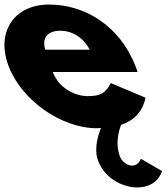

<svg xmlns="http://www.w3.org/2000/svg" viewBox="-114 -548 737 843"><path d="M489.6 -232C488.3 -238 484.1 -249 481.4 -256C412 -436 257.6 -528 101.6 -528C-53.4 -528 -133.4 -406 -75.6 -256C-18.2 -107 155.8 15 310.8 15C316.8 15 323.4 14 329.4 14C314 52 298.4 110 316.9 158C350.4 245 435.9 275 487.9 275C579.9 275 597.2 203 597.2 203L504.4 149C504.4 149 496 179 465 179C448 179 422.6 165 412.9 140C386 70 418 0 418 0C473.7 -19 511.4 -56 525.2 -119L372.5 -183C347.2 -137 326.5 -126 269.5 -126C224.5 -126 148.1 -153 117.6 -232ZM84.9 -330C69.8 -377 89.9 -413 150.9 -413C202.9 -413 251.1 -384 279.9 -330Z"/></svg>

Font: Hussar
Style: BdOpOblFour
Weight: 700
Foundry: Cannot Into Space Fonts
Version: Version 2.00